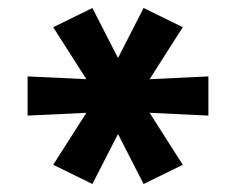

<svg xmlns="http://www.w3.org/2000/svg" viewBox="-20 -565 590 480"><path d="M211 -105 113 -153 196 -283 49 -276V-374L196 -367L113 -497L211 -545L275 -420L339 -545L437 -497L354 -367L501 -374V-276L354 -283L437 -153L339 -105L275 -230Z"/></svg>

Font: Lode
Style: Bold
Weight: 700
Monospace: yes
Designer: Belleve Invis
Foundry: Belleve Invis
Version: Version 29.2.0; ttfautohint (v1.8.3)